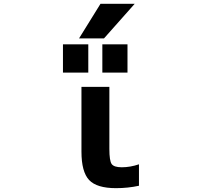

<svg xmlns="http://www.w3.org/2000/svg" viewBox="-20 -982 1040 1014"><path d="M510.7 -961.9H691.4L529.3 -779.3H397.5ZM312.5 -598.6V-748H446.3V-598.6ZM520.5 -598.6V-748H653.3V-598.6ZM557.6 -195.3Q557.6 -132.8 569.8 -115.7Q582 -98.6 623 -98.6Q668 -98.6 713.9 -114.3V-1Q655.3 11.7 592.8 11.7Q491.2 11.7 450.7 -31.2Q410.2 -74.2 410.2 -181.6V-523.4H557.6Z"/></svg>

Font: Gen Shin Gothic Monospace Bold
Style: Bold
Weight: 700
Designer: [Source Han Sans]
Ryoko NISHIZUKA  (kana & ideographs); Paul D. Hunt (Latin, Greek & Cyrillic); Wenlong ZHANG  (bopomofo
Version: Version 1.002.20150607